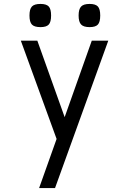

<svg xmlns="http://www.w3.org/2000/svg" viewBox="-20 -707 658 977"><path d="M186 -569Q155 -569 142.5 -582Q130 -595 130 -628Q130 -661 142.5 -674Q155 -687 186 -687Q216 -687 228 -674Q240 -661 240 -628Q240 -595 228 -582Q216 -569 186 -569ZM436 -569Q405 -569 392.5 -582.5Q380 -596 380 -628Q380 -660 392.5 -673.5Q405 -687 436 -687Q466 -687 478 -674Q490 -661 490 -628Q490 -595 478 -582Q466 -569 436 -569ZM179 250 268 0 86 -500H170L309 -111L447 -500H531L260 250Z"/></svg>

Font: Hermit Light
Style: Regular
Weight: 300
Designer: Pablo Caro
Version: Version 2.000;PS 002.000;hotconv 1.0.88;makeotf.lib2.5.64775